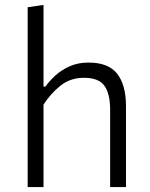

<svg xmlns="http://www.w3.org/2000/svg" viewBox="-20 -761 612 781"><path d="M92.5 0V-731.5L157 -741V-409H165Q180 -430.5 204.2 -453Q228.5 -475.5 262.5 -491Q296.5 -506.5 340.5 -506.5Q421 -506.5 456.8 -460.8Q492.5 -415 492.5 -329V0H428V-315Q428 -379 405 -411.8Q382 -444.5 321.5 -444.5Q266 -444.5 226 -412.5Q186 -380.5 157 -335.5V0Z"/></svg>

Font: Commissioner Light
Style: Regular
Weight: 300
Designer: Kostas Bartsokas
Foundry: Kostas Bartsokas
Version: Version 1.000; ttfautohint (v1.8.3)